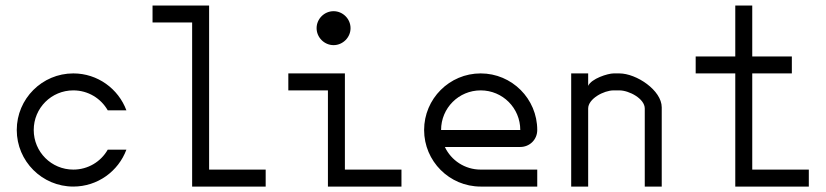

<svg xmlns="http://www.w3.org/2000/svg" viewBox="-20 -687 3040 707"><path d="M41.7 -208.3C41.7 -93.3 135 0 250 0C339.5 0 415.9 -56.5 445.4 -135.8H376.7C351.6 -91.9 304.4 -62.5 250 -62.5C169.2 -62.5 104.2 -127.5 104.2 -208.3C104.2 -289.2 169.2 -354.2 250 -354.2C304.4 -354.2 351.6 -324.7 376.7 -280.8H445.4C415.9 -360.1 339.5 -416.7 250 -416.7C135 -416.7 41.7 -323.3 41.7 -208.3Z M687.5 -604.2V0H958.3V-62.5H750V-666.7H541.7V-604.2Z M1145.8 -583.3C1145.8 -549.2 1174.2 -520.8 1208.3 -520.8C1242.5 -520.8 1270.8 -549.2 1270.8 -583.3C1270.8 -617.5 1242.5 -645.8 1208.3 -645.8C1174.2 -645.8 1145.8 -617.5 1145.8 -583.3ZM1187.5 -354.2V0H1458.3V-62.5H1250V-416.7H1041.7V-354.2Z M1895.8 -208.3H1604.2C1604.2 -289.2 1669.2 -354.2 1750 -354.2C1830.8 -354.2 1895.8 -289.2 1895.8 -208.3ZM1541.7 -208.3C1541.7 -93.3 1635 0 1750 0H1958.3V-62.5H1750C1691.6 -62.5 1641.4 -96.5 1618.1 -145.8H1895.8C1930 -145.8 1958.3 -172.5 1958.3 -208.3C1958.3 -323.3 1865 -416.7 1750 -416.7C1635 -416.7 1541.7 -323.3 1541.7 -208.3Z M2260.4 -416.7H2239.6C2218.3 -416.7 2157.5 -397.5 2145.8 -370.8V-416.7H2083.3V0H2145.8V-287.5C2145.8 -323.3 2203.3 -354.2 2239.6 -354.2H2260.4C2297.1 -354.2 2354.2 -323.3 2354.2 -287.5V0H2416.7V-291.7C2416.7 -354.2 2323.8 -416.7 2260.4 -416.7Z M2687.5 -666.7V-479.2H2541.7V-416.7H2687.5V0H2958.3V-62.5H2750V-416.7H2895.8V-479.2H2750V-666.7Z"/></svg>

Font: Amy Mono
Style: Regular
Weight: 400
Monospace: yes
Version: Version 001.000